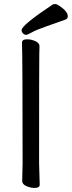

<svg xmlns="http://www.w3.org/2000/svg" viewBox="-20 -906 353 943"><path d="M149 17Q130 17 109.5 8Q89 -1 89 -17L91 -105Q91 -610 88 -697Q88 -713 114 -713Q133 -713 153.5 -704Q174 -695 174 -679Q174 -658 173 -643Q172 -590 172 -105L175 1Q175 17 149 17ZM108 -735Q100 -735 93 -742Q86 -749 86 -758Q86 -782 239 -884Q243 -886 251 -886Q260 -886 275 -875Q313 -849 313 -826Q313 -815 302 -810Q253 -792 205 -775.5Q157 -759 136.5 -747Q116 -735 108 -735Z"/></svg>

Font: ToneOZ-Pinyin-WenKai-Medium
Style: Medium
Weight: 700
Designer: Fontworks Inc.
Foundry: ToneOZ
Version: Version 0.240331